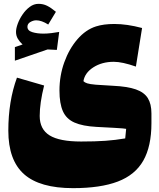

<svg xmlns="http://www.w3.org/2000/svg" viewBox="-20 -707 828 1001"><path d="M688.5 -359.9Q617.2 -384.8 573.2 -384.8Q511.7 -384.8 466.8 -356Q421.9 -327.1 415 -283.7Q421.4 -276.9 434.8 -272.5Q448.2 -268.1 479.5 -265.4Q510.7 -262.7 569.3 -259.8Q644.5 -256.3 688.2 -241Q731.9 -225.6 750.7 -195.3Q769.5 -165 769.5 -115.7V-64.9Q769.5 55.7 727.1 130.4Q684.6 205.1 594.2 239.5Q503.9 273.9 360.8 273.9Q187.5 273.9 105.5 201.2Q23.4 128.4 23.4 -25.9Q23.4 -179.7 68.4 -302.2L210 -261.2Q187 -169.4 187 -102.5Q187 -33.2 238.5 -1.2Q290 30.8 402.8 30.8Q477.1 30.8 529.1 27.1Q581.1 23.4 632.8 14.6L637.7 -35.2Q631.3 -36.6 618.9 -37.6Q606.4 -38.6 575.7 -40.5Q544.9 -42.5 483.4 -45.4Q410.6 -49.3 368.2 -68.1Q325.7 -86.9 307.9 -127.2Q290 -167.5 290 -234.9Q290 -312.5 315.2 -382.3Q340.3 -452.1 383.5 -502.2Q426.8 -552.2 480.5 -569.3Q520 -582 576.2 -582Q642.1 -582 720.7 -561ZM123 -567.4Q123 -547.4 147.9 -539.6Q172.9 -531.7 206.5 -531.7Q225.6 -531.7 248 -534.4Q270.5 -537.1 288.6 -540.5L276.4 -446.8L228 -449.2L57.6 -390.6V-461.4L97.7 -475.1Q82.5 -488.8 73 -504.9Q63.5 -521 63.5 -540.5Q63.5 -558.6 72.5 -583.3Q81.5 -607.9 97.7 -631.6Q113.8 -655.3 135 -671.1Q156.2 -687 180.7 -687Q205.1 -687 225.3 -677Q245.6 -667 271.5 -645.5L231.4 -579.1Q196.8 -601.1 168.9 -601.1Q153.8 -601.1 138.4 -592.3Q123 -583.5 123 -567.4Z"/></svg>

Font: Pinar DS1 Black
Style: Regular
Weight: 900
Designer: Amin Abedi
Version: Version 3.000